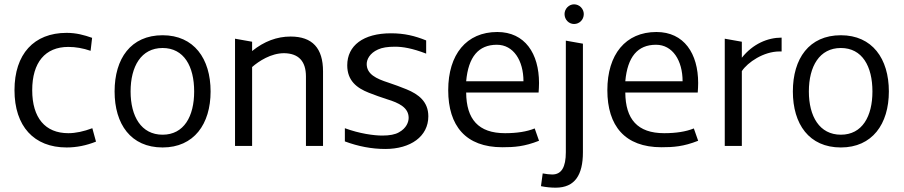

<svg xmlns="http://www.w3.org/2000/svg" viewBox="-20 -675 4181 888"><path d="M288 7C334 7 379 -2 424 -20L407 -82C367 -67 330 -59 296 -59C189 -59 129 -130 129 -258C129 -386 189 -458 296 -458C330 -458 364 -452 399 -440L406 -500C369 -513 333 -523 288 -523C137 -523 47 -425 47 -258C47 -91 137 7 288 7Z M732 7C877 7 954 -101 954 -252C954 -404 877 -512 732 -512C585 -512 510 -404 510 -252C510 -101 585 7 732 7ZM584 -252C584 -368 633 -453 732 -453C831 -453 878 -368 878 -252C878 -137 831 -52 732 -52C633 -52 584 -137 584 -252Z M1395 -321V0H1474V-345C1474 -452 1425 -506 1324 -506C1261 -506 1202 -484 1146 -439V-482L1067 -496V0H1146V-365C1177 -392 1233 -429 1294 -429C1361 -428 1395 -392 1395 -321Z M1762 14C1879 14 1961 -44 1961 -137C1961 -205 1916 -239 1860 -262C1832 -273 1804 -284 1776 -293C1720 -311 1676 -332 1676 -379C1676 -400 1690 -429 1728 -446C1747 -455 1773 -459 1807 -459C1842 -459 1886 -452 1951 -427V-488C1899 -509 1851 -521 1788 -521C1660 -521 1586 -464 1586 -373C1586 -302 1630 -268 1686 -246C1714 -235 1742 -225 1770 -216C1826 -199 1870 -177 1870 -130C1870 -111 1860 -82 1825 -63C1808 -53 1782 -48 1748 -48C1709 -48 1643 -57 1575 -82V-21C1637 2 1699 14 1762 14Z M2303 6C2358 6 2405 3 2473 -24L2453 -81C2416 -66 2370 -59 2316 -59C2192 -59 2137 -124 2136 -247H2471C2472 -262 2473 -276 2473 -291C2473 -427 2408 -527 2280 -527C2137 -527 2053 -423 2053 -258C2053 -93 2134 6 2303 6ZM2136 -299C2146 -412 2193 -468 2278 -468C2355 -468 2401 -395 2401 -299Z M2550 193C2639 193 2676 134 2676 29V-473L2597 -487V29C2597 98 2577 132 2534 132C2521 132 2507 130 2490 127L2482 186C2506 191 2529 193 2550 193ZM2591 -610C2591 -584 2611 -564 2635 -564C2660 -564 2680 -584 2680 -610C2680 -634 2660 -655 2635 -655C2611 -655 2591 -634 2591 -610Z M3039 6C3094 6 3141 3 3209 -24L3189 -81C3152 -66 3106 -59 3052 -59C2928 -59 2873 -124 2872 -247H3207C3208 -262 3209 -276 3209 -291C3209 -427 3144 -527 3016 -527C2873 -527 2789 -423 2789 -258C2789 -93 2870 6 3039 6ZM2872 -299C2882 -412 2929 -468 3014 -468C3091 -468 3137 -395 3137 -299Z M3332 0H3411V-346C3438 -387 3512 -437 3585 -437H3595V-501C3530 -501 3462 -472 3411 -408V-482L3332 -496Z M3869 7C4014 7 4091 -101 4091 -252C4091 -404 4014 -512 3869 -512C3722 -512 3647 -404 3647 -252C3647 -101 3722 7 3869 7ZM3721 -252C3721 -368 3770 -453 3869 -453C3968 -453 4015 -368 4015 -252C4015 -137 3968 -52 3869 -52C3770 -52 3721 -137 3721 -252Z"/></svg>

Font: All Genders v4 Light
Style: Regular
Weight: 300
Designer: Rassam Alawdi
Foundry: Rassam Art
Version: Version 3.100;FEAKit 1.0